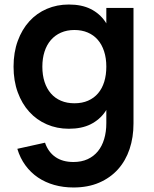

<svg xmlns="http://www.w3.org/2000/svg" viewBox="-20 -575 681 850"><path d="M309.5 -117.8Q343.7 -117.8 369.9 -129.3Q396.2 -140.8 414.2 -162Q432.3 -183.3 441.5 -213.2Q450.7 -243.1 450.7 -279.8Q450.7 -317.8 440.8 -347.9Q430.9 -378.1 412.8 -398.9Q394.7 -419.8 368.4 -431Q342.2 -442.2 309.5 -442.2Q276.2 -442.2 249.8 -430.5Q223.3 -418.8 205 -397.5Q186.7 -376.2 177.1 -346.3Q167.5 -316.4 167.5 -279.8Q167.5 -242.3 177.3 -212.2Q187.2 -182.1 205.5 -161.1Q223.8 -140.1 250 -129Q276.2 -117.8 309.5 -117.8ZM284.5 -555Q341.8 -555 381.5 -535.1Q421.1 -515.2 445.9 -479.2Q470.8 -443.2 481.8 -392.4Q492.8 -341.6 492.8 -279.8Q492.8 -218 481.7 -167.2Q470.7 -116.4 445.8 -80.5Q420.8 -44.7 381.2 -24.8Q341.6 -5 284.5 -5Q232.2 -5 187.2 -24.5Q142.3 -43.9 109.7 -79.9Q77 -115.8 58.5 -166.6Q40 -217.3 40 -279.8Q40 -343 58.6 -393.8Q77.2 -444.7 109.8 -480.6Q142.5 -516.6 187.4 -535.8Q232.2 -555 284.5 -555ZM571 -28.3Q571 33.1 553.6 85Q536.2 136.8 502.4 174.5Q468.5 212.2 419 233.6Q369.6 255 305.3 255Q260.1 255 220.3 243.8Q180.6 232.6 148.3 210.9Q116.1 189.2 92.6 157.1Q69.1 125.1 56.7 83.8L179.3 56.7Q193.5 98.1 225.3 120.1Q257.1 142.2 305.3 142.2Q340.8 142.2 367.9 129.7Q395 117.2 413.4 94.7Q431.8 72.1 441.2 40.4Q450.7 8.8 450.7 -30V-540H571Z"/></svg>

Font: Vela Sans GX ExtLt
Style: Regular
Weight: 200
Designer: Principal design: Mikhail Sharanda - project Manrope.
Design modification: Ravid Balaliev
Foundry: Mikhail Sharanda
Version: Version 1.001